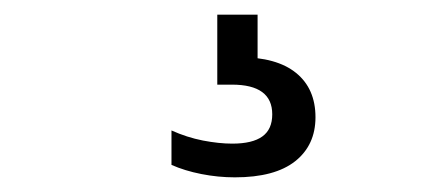

<svg xmlns="http://www.w3.org/2000/svg" viewBox="-20 -30 580 262"><path d="M300.5 212Q277.5 212 254.8 207.5Q232 203 214 195V148Q235 157.5 257 161.8Q279 166 297 166Q324.5 166 338 156.2Q351.5 146.5 351.5 126Q351.5 85.5 296.5 85.5H276.5V-10H331.5V67L306.5 48Q357.5 48 384 69.5Q410.5 91 410.5 130Q410.5 168 382.8 190Q355 212 300.5 212Z"/></svg>

Font: Encode Sans Condensed Thin Medium
Style: Regular
Weight: 500
Version: Version 3.002